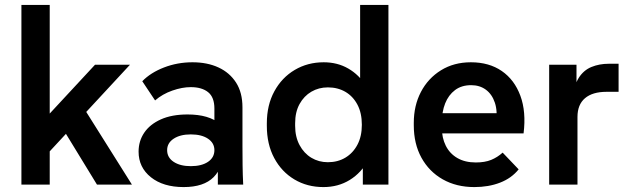

<svg xmlns="http://www.w3.org/2000/svg" viewBox="-20 -750 2551 780"><path d="M130 -79 122 -224 366 -487H508ZM67 0V-730H182V0ZM374 0 212 -265 301 -342 516 0Z M865 0V-164L851 -206V-309Q851 -355 825.5 -375.5Q800 -396 755 -396Q720 -396 680 -382Q640 -368 610 -342L558 -420Q592 -455 646.5 -476Q701 -497 762 -497Q822 -497 867.5 -476Q913 -455 939 -414.5Q965 -374 965 -314V-157Q965 -117 965.5 -78.5Q966 -40 968 0ZM726 10Q643 10 593 -30Q543 -70 543 -134Q543 -177 566 -211Q589 -245 633.5 -265Q678 -285 742 -285Q829 -285 873.5 -246.5Q918 -208 918 -145H888Q888 -71 848 -30.5Q808 10 726 10ZM755 -75Q799 -75 825 -92.5Q851 -110 851 -140Q851 -169 825 -186.5Q799 -204 755 -204Q712 -204 685.5 -186.5Q659 -169 659 -140Q659 -110 685.5 -92.5Q712 -75 755 -75Z M1294 10Q1228 10 1176 -21Q1124 -52 1094 -108Q1064 -164 1064 -239V-249Q1064 -323 1094.5 -379Q1125 -435 1177.5 -466Q1230 -497 1295 -497Q1351 -497 1395 -471.5Q1439 -446 1466 -402L1443 -375V-730H1558V0H1454V-123L1476 -100Q1448 -48 1401 -19Q1354 10 1294 10ZM1312 -91Q1352 -91 1383 -109.5Q1414 -128 1432 -162Q1450 -196 1450 -243Q1450 -291 1432 -325Q1414 -359 1383 -377Q1352 -395 1312 -395Q1275 -395 1245 -377.5Q1215 -360 1197 -327.5Q1179 -295 1179 -249V-239Q1179 -194 1197 -160.5Q1215 -127 1245 -109Q1275 -91 1312 -91Z M1907 10Q1834 10 1778.5 -21.5Q1723 -53 1692 -109.5Q1661 -166 1661 -241V-251Q1661 -321 1690 -376.5Q1719 -432 1771.5 -464.5Q1824 -497 1893 -497Q1967 -497 2018.5 -461.5Q2070 -426 2094 -361Q2118 -296 2107 -208H1744V-290H2046L1995 -248Q2002 -298 1990.5 -332.5Q1979 -367 1954 -385.5Q1929 -404 1894 -404Q1855 -404 1828.5 -384Q1802 -364 1788.5 -330Q1775 -296 1775 -251V-231Q1775 -190 1791 -158Q1807 -126 1838 -108Q1869 -90 1913 -90Q1950 -90 1975.5 -100.5Q2001 -111 2022 -130L2087 -62Q2058 -26 2011.5 -8Q1965 10 1907 10Z M2211 0V-487H2322V-346L2308 -347Q2311 -402 2331 -433.5Q2351 -465 2383 -478Q2415 -491 2453 -491H2493V-377H2444Q2387 -377 2356.5 -351Q2326 -325 2326 -275V0Z"/></svg>

Font: SUSE Thin SemiBold
Style: Regular
Weight: 600
Version: Version 1.000